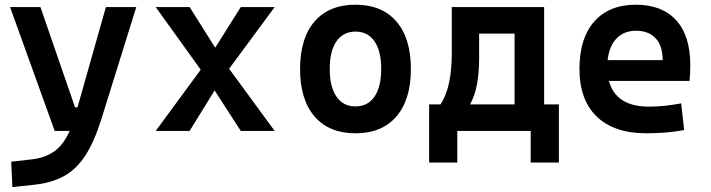

<svg xmlns="http://www.w3.org/2000/svg" viewBox="-20 -547 2970 802"><path d="M31.7 234.4 26.9 128.4 112.8 118.7Q169.9 111.8 207.5 84.7Q245.1 57.6 271 0H208.5L22 -517.6H148.9L293.5 -98.6H303.7L422.4 -517.6H549.3L402.3 -45.9Q373 46.9 335.7 103.8Q298.3 160.6 247.1 188.7Q195.8 216.8 124.5 224.6Z M630.4 0 818.4 -255.9 630.4 -517.6H772L878.9 -347.7L985.8 -517.6H1127.4L937 -259.8L1127.4 0H985.8L876.5 -169.4L772 0Z M1464.8 9.8Q1354.5 9.8 1293.9 -60.5Q1233.4 -130.9 1233.4 -258.8Q1233.4 -387.2 1293.9 -457.3Q1354.5 -527.3 1464.8 -527.3Q1575.2 -527.3 1635.7 -457.3Q1696.3 -387.2 1696.3 -258.8Q1696.3 -130.9 1635.7 -60.5Q1575.2 9.8 1464.8 9.8ZM1464.8 -102.5Q1516.1 -102.5 1544.2 -143.3Q1572.3 -184.1 1572.3 -258.8Q1572.3 -334 1544.2 -374.5Q1516.1 -415 1464.8 -415Q1413.6 -415 1385.5 -374.5Q1357.4 -334 1357.4 -258.8Q1357.4 -184.1 1385.5 -143.3Q1413.6 -102.5 1464.8 -102.5Z M1772.5 131.8V-110.8H1819.8Q1845.2 -149.4 1856.2 -203.4Q1867.2 -257.3 1867.2 -329.1V-517.6H2252.9V-110.8H2314.5V131.8H2196.8V0H1890.1V131.8ZM2129.4 -110.8V-406.7H1981.4V-305.7Q1981.4 -244.6 1972.7 -196.3Q1963.9 -147.9 1943.4 -110.8Z M2679.2 9.8Q2545.4 9.8 2472.9 -59.8Q2400.4 -129.4 2400.4 -259.8Q2400.4 -386.7 2462.2 -457Q2523.9 -527.3 2636.2 -527.3Q2744.6 -527.3 2804 -462.9Q2863.3 -398.4 2863.3 -275.9Q2863.3 -240.7 2860.4 -209H2523.4Q2552.7 -101.6 2690.9 -101.6Q2725.1 -101.6 2758.1 -105.2Q2791 -108.9 2825.2 -115.2L2837.9 -3.9Q2789.6 4.9 2749.8 7.3Q2710 9.8 2679.2 9.8ZM2518.1 -295.9H2748Q2748 -355.5 2718.8 -387Q2689.5 -418.5 2637.2 -418.5Q2586.4 -418.5 2555.7 -386.7Q2524.9 -355 2518.1 -295.9Z"/></svg>

Font: Cascadia Mono PL SemiBold
Style: Regular
Weight: 600
Monospace: yes
Designer: Aaron Bell
Foundry: Saja Typeworks
Version: Version 2404.023; ttfautohint (v1.8.4)